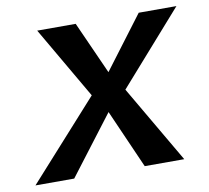

<svg xmlns="http://www.w3.org/2000/svg" viewBox="-69 -656 796 732"><g transform="rotate(-10 329.5 -290.0)"><path d="M11 0H161L334 -227L434 0H587L412 -300L659 -580H513L360 -377L269 -580H120L282 -301Z"/></g></svg>

Font: Charger Sport
Style: UltNrwObl
Weight: 1000
Designer: Jasper
Foundry: Cannot Into Space Fonts
Version: Version 1.1